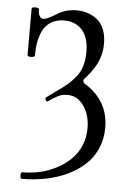

<svg xmlns="http://www.w3.org/2000/svg" viewBox="-52 -717 548 787"><g transform="rotate(5 222.5 -323.0)"><path d="M67.9 30.8Q61 30.8 60.8 17.3Q60.5 3.9 67.9 3.9Q103.5 3.9 138.9 -3.9Q174.3 -11.7 206.5 -28.6Q238.8 -45.4 263.7 -68.8Q288.6 -92.3 303.2 -125.7Q317.9 -159.2 317.9 -198.2Q317.9 -253.4 291.7 -290.8Q265.6 -328.1 225.1 -328.1Q204.1 -328.1 188 -320.6Q171.9 -313 146 -294.9Q141.1 -292 137.2 -299.8Q133.3 -307.6 137.2 -310.1L173.8 -336.9Q202.1 -356 220 -371.1Q237.8 -386.2 254.4 -406.7Q271 -427.2 278.6 -452.6Q286.1 -478 286.1 -509.8Q286.1 -569.3 258.8 -600.1Q231.4 -630.9 184.1 -630.9Q159.7 -630.9 140.9 -622.3Q122.1 -613.8 110.1 -599.6Q98.1 -585.4 90.6 -565.4Q83 -545.4 80.1 -524.2Q77.1 -502.9 77.1 -478Q77.1 -470.7 62 -470.2Q46.9 -469.7 46.9 -478V-667Q46.9 -674.3 62 -674.1Q77.1 -673.8 77.1 -667Q77.1 -649.4 83 -639.6Q88.9 -629.9 98.1 -629.9Q112.3 -629.9 150.9 -653.8Q187.5 -676.8 231 -676.8Q254.9 -676.8 275.9 -670.2Q296.9 -663.6 315.2 -649.7Q333.5 -635.7 344.2 -610.4Q355 -585 355 -550.8Q355 -523.9 348.1 -499.3Q341.3 -474.6 328.6 -454.3Q315.9 -434.1 307.9 -423.8Q299.8 -413.6 287.1 -399.9Q283.2 -396.5 283.9 -390.6Q284.7 -384.8 291 -379.9Q390.1 -319.3 390.1 -207Q390.1 -160.2 372.6 -120.8Q355 -81.5 324.7 -54Q294.4 -26.4 253.4 -7.1Q212.4 12.2 165.5 21.5Q118.7 30.8 67.9 30.8Z"/></g></svg>

Font: Junicode SmCond Light
Style: Regular
Weight: 300
Width: 4
Designer: Peter S. Baker
Version: Version 2.206